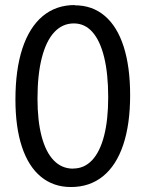

<svg xmlns="http://www.w3.org/2000/svg" viewBox="-20 -732 579 765"><path d="M41.5 -335.4Q41.5 -454.6 69.3 -539.1Q97.2 -623.5 150.1 -667.7Q203.1 -711.9 277.8 -711.9V-710.9Q347.7 -710.9 397.2 -668.9Q446.8 -627 472.7 -546.4Q498.5 -465.8 498.5 -352.5Q498.5 -236.8 470.9 -154.8Q443.4 -72.8 390.4 -29.8Q337.4 13.2 262.7 13.2Q192.9 13.2 143.1 -27.8Q93.3 -68.8 67.4 -147Q41.5 -225.1 41.5 -335.4ZM271.5 -60.5Q315.9 -60.5 347.2 -94Q378.4 -127.4 394.8 -191.2Q411.1 -254.9 411.1 -344.7Q411.1 -438 395 -503.9Q378.9 -569.8 348.4 -604.2Q317.9 -638.7 274.4 -638.7Q228.5 -638.7 196 -603.5Q163.6 -568.4 146.5 -501.2Q129.4 -434.1 129.4 -338.9Q129.4 -250.5 146 -188Q162.6 -125.5 194.3 -92.8Q226.1 -60.1 271 -60.1Z"/></svg>

Font: Selawik
Style: Regular
Weight: 400
Designer: Aaron Bell
Foundry: Microsoft Corporation
Version: Version 1.01